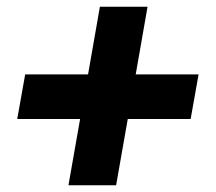

<svg xmlns="http://www.w3.org/2000/svg" viewBox="-20 -560 640 568"><path d="M217 -208H31L54.5 -340H240.5L275.5 -540H416.5L381.5 -340H567.5L544 -208H358L323.5 -12H182.5Z"/></svg>

Font: JuliaMono Black
Style: Italic
Weight: 900
Italic angle: -9°
Monospace: yes
Designer: cormullion
Foundry: corm
Version: Version 0.057; ttfautohint (v1.8.4)